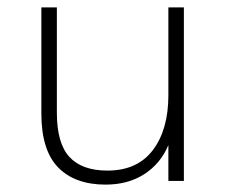

<svg xmlns="http://www.w3.org/2000/svg" viewBox="-20 -490 610 520"><path d="M266 10Q183 10 137.5 -36.5Q92 -83 92 -183V-470H134V-185Q134 -102 168 -65Q202 -28 271 -28Q352 -28 394 -83.5Q436 -139 436 -232V-470H478V0H436V-97Q415 -47 371 -18.5Q327 10 266 10Z"/></svg>

Font: Gantari ExtraLight
Style: Regular
Weight: 250
Designer: Anugrah Pasau
Foundry: Lafontype
Version: Version 1.000